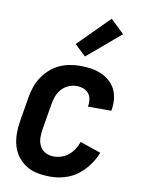

<svg xmlns="http://www.w3.org/2000/svg" viewBox="-87 -832 674 900"><g transform="rotate(10 250.0 -381.5)"><path d="M215 8Q185 8 155.5 2.5Q126 -3 102 -17.5Q78 -32 60.5 -54.5Q43 -77 35 -104.5Q27 -132 26.5 -162Q26 -192 31 -222L51 -342Q55 -367 63.5 -391.5Q72 -416 86.5 -438Q101 -460 121.5 -478.5Q142 -497 166 -508Q190 -519 215 -523.5Q240 -528 264 -528Q290 -528 315 -524.5Q340 -521 362.5 -511.5Q385 -502 403.5 -486.5Q422 -471 433 -449.5Q444 -428 446.5 -403Q449 -378 445 -352L444 -346H333V-349Q336 -365 333.5 -381.5Q331 -398 321 -409.5Q311 -421 296 -426.5Q281 -432 264 -432Q245 -432 226 -424Q207 -416 193 -400Q179 -384 172 -365Q165 -346 162 -327L142 -207Q138 -185 138.5 -164Q139 -143 148 -125Q157 -107 175.5 -97.5Q194 -88 215 -88Q233 -88 251.5 -94Q270 -100 285.5 -113Q301 -126 311.5 -143Q322 -160 328 -177L427 -143Q415 -111 393.5 -82Q372 -53 344 -32Q316 -11 282 -1.5Q248 8 215 8ZM278 -575 225 -625 371 -771 436 -709Z"/></g></svg>

Font: Iosevka SS18
Style: Bold Italic
Weight: 700
Italic angle: -9°
Monospace: yes
Designer: Belleve Invis
Foundry: Belleve Invis
Version: Version 25.1.1; ttfautohint (v1.8.4)